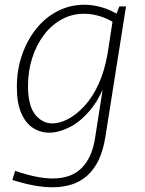

<svg xmlns="http://www.w3.org/2000/svg" viewBox="-20 -552 609 809"><path d="M201 237Q163 237 120.5 229Q78 221 32 206L44 168Q87 183 127.5 191.5Q168 200 201 200Q241 200 271.5 189Q302 178 324 156Q346 134 360.5 101.5Q375 69 381 27L418 -210L432 -226Q406 -145 364 -93Q322 -41 275 -17Q228 7 187 7Q150 7 119 -13Q88 -33 69.5 -75.5Q51 -118 51 -186Q51 -257 72.5 -319.5Q94 -382 132 -430Q170 -478 222.5 -505Q275 -532 336 -532Q370 -532 408 -521.5Q446 -511 487 -485L468 -487L483 -525H511L424 25Q415 82 395.5 122.5Q376 163 347 188.5Q318 214 281.5 225.5Q245 237 201 237ZM201 -32Q231 -32 266 -50Q301 -68 335 -104.5Q369 -141 395 -197Q421 -253 434 -330L456 -473L465 -454Q431 -475 398.5 -484.5Q366 -494 334 -494Q283 -494 239.5 -470Q196 -446 164.5 -404Q133 -362 115.5 -307Q98 -252 98 -190Q98 -107 128 -69.5Q158 -32 201 -32Z"/></svg>

Font: Bitter Thin Light
Style: Italic
Weight: 300
Italic angle: -9°
Version: Version 2.002